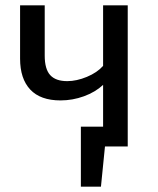

<svg xmlns="http://www.w3.org/2000/svg" viewBox="-20 -547 589 717"><path d="M457 -527V0H372L357 150H282V-74H365V-230Q336 -203 293.5 -187.5Q251 -172 206 -172Q131 -172 93 -212.5Q55 -253 55 -328V-527H147V-339Q147 -289 167.5 -266.5Q188 -244 231 -244Q266 -244 304.5 -260Q343 -276 365 -301V-527Z"/></svg>

Font: FiraGOUPP
Style: Medium
Weight: 400
Designer: bBox Type
Foundry: bBox Type GmbH
Version: Version 1.001